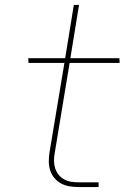

<svg xmlns="http://www.w3.org/2000/svg" viewBox="-20 -755 540 775"><path d="M378 0H298Q279 0 260.5 -3Q242 -6 226.5 -14.5Q211 -23 199.5 -36.5Q188 -50 182.5 -67.5Q177 -85 177 -103.5Q177 -122 180 -141L240 -501H95L94 -520H243L278 -735H299L264 -520H462L463 -501H261L201 -138Q198 -122 198 -106.5Q198 -91 202.5 -76.5Q207 -62 216 -50.5Q225 -39 238 -31.5Q251 -24 266.5 -21.5Q282 -19 298 -19H378Z"/></svg>

Font: Iosevka Aile Thin
Style: Italic
Weight: 100
Italic angle: -9°
Designer: Belleve Invis
Foundry: Belleve Invis
Version: Version 31.1.0; ttfautohint (v1.8.4)